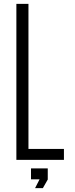

<svg xmlns="http://www.w3.org/2000/svg" viewBox="-20 -820 384 985"><path d="M64 0V-800H126V-56H308V0ZM139 100V44H225V101L200 145H160L183 100Z"/></svg>

Font: Big Shoulders Text Light
Style: Regular
Weight: 300
Designer: Patric King
Foundry: XO Type Co
Version: Version 1.000; ttfautohint (v1.8.2)